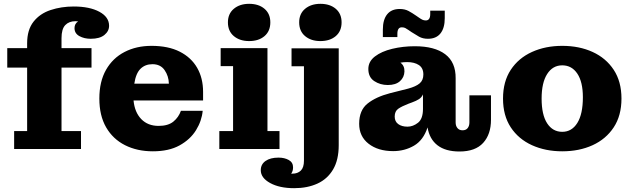

<svg xmlns="http://www.w3.org/2000/svg" viewBox="-20 -780 3308 1005"><path d="M54 0V-94H122V-426H18V-528H122V-553Q122 -624 155.5 -666.5Q189 -709 245 -727.5Q301 -746 366 -746Q449 -746 500 -718.5Q551 -691 551 -645Q551 -617 526.5 -597Q502 -577 455 -577Q421 -577 395.5 -591Q370 -605 370 -633Q370 -656 389 -668Q382 -669 375 -669Q341 -669 321.5 -648.5Q302 -628 302 -580V-528H459V-426H302V-94H404V0Z M780 12Q698 12 634.5 -20Q571 -52 535.5 -113.5Q500 -175 500 -264Q500 -353 535 -414.5Q570 -476 632 -508Q694 -540 773 -540Q861 -540 921 -509.5Q981 -479 1012 -425Q1043 -371 1043 -299V-254H679Q685 -192 719.5 -156.5Q754 -121 810 -121Q860 -121 887.5 -143.5Q915 -166 927 -200H1041Q1036 -147 1006 -98.5Q976 -50 920 -19Q864 12 780 12ZM864 -342Q863 -382 841.5 -413Q820 -444 778 -444Q740 -444 715.5 -420Q691 -396 683 -342Z M1284 -565Q1235 -565 1204 -591Q1173 -617 1173 -663Q1173 -708 1204 -734Q1235 -760 1284 -760Q1334 -760 1364.5 -734Q1395 -708 1395 -663Q1395 -617 1364.5 -591Q1334 -565 1284 -565ZM1128 0V-94H1200V-434H1135V-528H1380V-94H1443V0Z M1657 -565Q1608 -565 1577 -591Q1546 -617 1546 -663Q1546 -708 1577 -734Q1608 -760 1657 -760Q1707 -760 1737.5 -734Q1768 -708 1768 -663Q1768 -617 1737.5 -591Q1707 -565 1657 -565ZM1438 45Q1469 45 1491.5 57.5Q1514 70 1514 96Q1514 116 1504 129Q1507 129 1511 129Q1538 129 1554.5 113Q1571 97 1571 61V-433H1506V-527H1753V-20Q1753 57 1723.5 107Q1694 157 1641.5 181Q1589 205 1520 205Q1443 205 1394 178Q1345 151 1345 111Q1345 80 1370 62.5Q1395 45 1438 45Z M1984 -625Q1984 -677 2006.5 -705Q2029 -733 2072 -733Q2099 -733 2118.5 -722.5Q2138 -712 2158 -698L2174 -687Q2184 -680 2191.5 -676.5Q2199 -673 2209 -673Q2232 -673 2232 -707V-724H2308V-685Q2308 -633 2285.5 -605Q2263 -577 2220 -577Q2193 -577 2173.5 -588Q2154 -599 2134 -612L2118 -623Q2108 -630 2101 -633.5Q2094 -637 2083 -637Q2060 -637 2060 -603V-586H1984ZM2038 11Q1959 11 1909.5 -27.5Q1860 -66 1860 -132Q1860 -203 1904 -238Q1948 -273 2021 -292L2116 -316Q2157 -327 2176.5 -343.5Q2196 -360 2196 -390Q2196 -424 2172.5 -439.5Q2149 -455 2111 -455Q2092 -455 2076 -452Q2098 -436 2097 -406Q2096 -375 2073.5 -355Q2051 -335 2010 -335Q1970 -335 1939 -355.5Q1908 -376 1908 -419Q1908 -458 1942.5 -484.5Q1977 -511 2033 -524.5Q2089 -538 2151 -538Q2255 -538 2310.5 -496Q2366 -454 2365 -370V-139Q2365 -121 2374.5 -109.5Q2384 -98 2401 -98Q2419 -98 2428 -109.5Q2437 -121 2437 -139V-281H2550V-153Q2550 -77 2509 -32Q2468 13 2385 13Q2312 13 2270 -19.5Q2228 -52 2218 -113Q2196 -46 2147 -17.5Q2098 11 2038 11ZM2046 -170Q2046 -144 2064.5 -130.5Q2083 -117 2113 -117Q2142 -117 2168 -137.5Q2194 -158 2194 -210V-286Q2187 -270 2173 -261Q2159 -252 2137 -244L2118 -237Q2084 -224 2065 -211Q2046 -198 2046 -170Z M2923 12Q2835 12 2764.5 -20Q2694 -52 2653.5 -113.5Q2613 -175 2613 -264Q2613 -353 2653.5 -414.5Q2694 -476 2764.5 -508Q2835 -540 2923 -540Q3012 -540 3082 -508Q3152 -476 3192.5 -414.5Q3233 -353 3233 -264Q3233 -175 3192.5 -113.5Q3152 -52 3082 -20Q3012 12 2923 12ZM2923 -90Q2973 -90 3002 -136.5Q3031 -183 3031 -271Q3031 -351 3002 -394.5Q2973 -438 2923 -438Q2873 -438 2844 -392.5Q2815 -347 2815 -264Q2815 -179 2844 -134.5Q2873 -90 2923 -90Z"/></svg>

Font: Montagu Slab 16pt
Style: Bold
Weight: 700
Designer: Florian Karsten
Foundry: Florian Karsten
Version: Version 1.000; ttfautohint (v1.8.3)